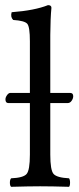

<svg xmlns="http://www.w3.org/2000/svg" viewBox="-20 -718 304 740"><path d="M173.8 -320.8V-122.1Q173.8 -62 186.5 -47.6Q199.2 -33.2 246.1 -30.8Q250 -25.9 250 -13.9Q250 -2 246.1 2Q180.2 0 134.8 0Q92.8 0 22.9 2Q18.1 -2 18.1 -13.9Q18.1 -25.9 22.9 -30.8Q69.8 -32.7 82.5 -47.4Q95.2 -62 95.2 -122.1V-320.8H12.2Q1 -320.8 1 -335Q1 -342.8 7.1 -351.3Q13.2 -359.9 20 -359.9H95.2V-559.1Q95.2 -614.3 85.2 -626.2Q75.2 -638.2 30.8 -641.1Q19.5 -652.3 24.9 -670.9Q113.8 -677.7 165 -698.2Q178.2 -698.2 178.2 -688Q174.3 -647.9 173.8 -583V-359.9H250Q262.2 -359.9 262.2 -347.2Q262.2 -338.4 256.1 -329.6Q250 -320.8 241.2 -320.8Z"/></svg>

Font: Linux Libertine O
Style: Regular
Weight: 400
Designer: Philipp H. Poll
Foundry: Philipp H. Poll
Version: Version 5.3.0